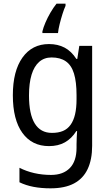

<svg xmlns="http://www.w3.org/2000/svg" viewBox="-20 -786 599 1046"><path d="M247 -546Q295 -546 332 -526.5Q369 -507 396 -465H401L412 -536H482V8Q482 83 457.5 135Q433 187 383 213.5Q333 240 255 240Q205 240 163 232Q121 224 86 207V128Q123 147 166.5 157Q210 167 258 167Q324 167 360.5 129.5Q397 92 397 19V0Q397 -14 398 -36Q399 -58 400 -72H396Q370 -31 333.5 -10.5Q297 10 247 10Q154 10 102 -62Q50 -134 50 -267Q50 -399 102.5 -472.5Q155 -546 247 -546ZM261 -473Q221 -473 193.5 -449Q166 -425 152 -379Q138 -333 138 -266Q138 -164 169.5 -113Q201 -62 263 -62Q298 -62 323 -72.5Q348 -83 364.5 -106Q381 -129 389 -163.5Q397 -198 397 -246V-268Q397 -340 383 -385.5Q369 -431 338.5 -452Q308 -473 261 -473ZM337 -754Q329 -737 320.5 -710Q312 -683 305 -655Q298 -627 296 -606H211V-615Q216 -636 227.5 -663Q239 -690 255 -717.5Q271 -745 288 -766H337Z"/></svg>

Font: Noto Sans Arabic SemiCondensed
Style: Regular
Weight: 400
Width: 4
Designer: Monotype Design Team, Nadine Chahine, Nizar Qandah and Khaled Hosny
Foundry: Monotype Imaging Inc.
Version: Version 2.012